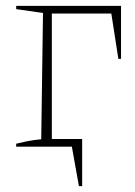

<svg xmlns="http://www.w3.org/2000/svg" viewBox="-20 -498 459 652"><path d="M391 -478V-298H382L358 -452H156V-26H259V134H248L224 0H35V-10Q55 -15 75 -19Q95 -23 120 -25L126 -454L35 -467V-478Z"/></svg>

Font: Piazzolla Thin
Style: Regular
Weight: 100
Designer: Juan Pablo del Peral
Foundry: Huerta Tipografica
Version: Version 1.330